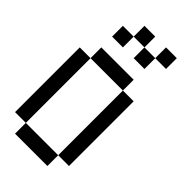

<svg xmlns="http://www.w3.org/2000/svg" viewBox="-329 -1179 1259 1259"><g transform="rotate(45 300.0 -550.0)"><path d="M0 -100V-700H100V-100ZM200 -1000V-900H100V-1000ZM200 -1100H300V-1000H200ZM400 -100V0H100V-100ZM400 -700H500V-100H400ZM400 -1000V-900H300V-1000ZM400 -800V-700H100V-800ZM400 -1100H500V-1000H400Z"/></g></svg>

Font: Galmuri9 Regular
Style: Regular
Weight: 400
Designer: Lee Minseo (quiple)
Version: Version 2.399;hotconv 1.1.1;makeotfexe 2.6.0 DEVELOPMENT